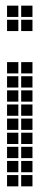

<svg xmlns="http://www.w3.org/2000/svg" viewBox="-20 -665 190 680"><path d="M5 -445V-405H45V-445ZM5 -395V-355H45V-395ZM5 -345V-305H45V-345ZM5 -295V-255H45V-295ZM5 -245V-205H45V-245ZM5 -195V-155H45V-195ZM5 -145V-105H45V-145ZM5 -95V-55H45V-95ZM5 -45V-5H45V-45ZM55 -45V-5H95V-45ZM55 -95V-55H95V-95ZM55 -145V-105H95V-145ZM55 -195V-155H95V-195ZM55 -245V-205H95V-245ZM55 -295V-255H95V-295ZM55 -345V-305H95V-345ZM55 -395V-355H95V-395ZM55 -445V-405H95V-445ZM5 -645V-605H45V-645ZM5 -595V-555H45V-595ZM55 -595V-555H95V-595ZM55 -645V-605H95V-645Z"/></svg>

Font: Nose Transport 13 Square
Style: Regular
Weight: 400
Designer: Nico Rohrbach
Foundry: Nose
Version: Version 1.400;Glyphs 3.2.3 (3260)